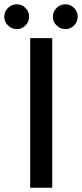

<svg xmlns="http://www.w3.org/2000/svg" viewBox="-75 -877 383 897"><path d="M-55 -799Q-55 -823 -37.5 -840Q-20 -857 4 -857Q27 -857 44 -840Q61 -823 61 -799Q61 -775 44 -758Q27 -741 4 -741Q-20 -741 -37.5 -758Q-55 -775 -55 -799ZM172 -799Q172 -823 189.5 -840Q207 -857 231 -857Q254 -857 271 -840Q288 -823 288 -799Q288 -775 271 -758Q254 -741 231 -741Q207 -741 189.5 -758Q172 -775 172 -799ZM66 -699H169V0H66Z"/></svg>

Font: Prompt
Style: Regular
Weight: 400
Designer: Katatrad Team
Foundry: CadsonDemak
Version: Version 1.001